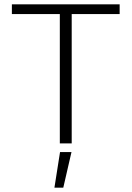

<svg xmlns="http://www.w3.org/2000/svg" viewBox="-20 -664 609 889"><path d="M257 0V-599H35V-644H534V-599H312V0ZM232 205 258 40H311L273 205Z"/></svg>

Font: Kanit ExtraLight
Style: Regular
Weight: 275
Designer: Katatrad Team
Foundry: CadsonDemak
Version: Version 2.000; ttfautohint (v1.8.3)